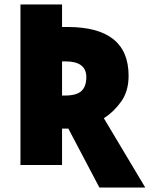

<svg xmlns="http://www.w3.org/2000/svg" viewBox="-20 -734 666 854"><path d="M626 100 442 -208Q487 -237 519.5 -283Q552 -329 552 -397Q552 -614 280 -614H256V-714H71V0H256V-162H284L422 100ZM256 -461H271Q364 -461 364 -391Q364 -350 342.5 -329.5Q321 -309 268 -309H256Z"/></svg>

Font: Noto Sans UI SemiCondensed Black
Style: Regular
Weight: 900
Width: 4
Designer: Monotype Design Team
Foundry: Monotype Imaging Inc.
Version: 1.001